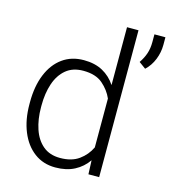

<svg xmlns="http://www.w3.org/2000/svg" viewBox="-112 -844 854 947"><g transform="rotate(15 314.5 -370.5)"><path d="M53.2 -258.8V-269Q53.2 -351.1 78.1 -411.6Q103 -472.2 148.7 -505.1Q194.3 -538.1 257.3 -538.1Q313.5 -538.1 353.8 -516.1Q394 -494.1 419.9 -454.6V-750H478.5V0H423.8L420.9 -70.8Q395 -33.2 354 -11.7Q313 9.8 256.3 9.8Q194.3 9.8 148.7 -24.4Q103 -58.6 78.1 -119.4Q53.2 -180.2 53.2 -258.8ZM112.3 -269V-258.8Q112.3 -197.8 128.9 -148.4Q145.5 -99.1 179.7 -70.3Q213.9 -41.5 267.1 -41.5Q326.2 -41.5 363.3 -68.4Q400.4 -95.2 419.9 -136.2V-385.7Q402.8 -425.3 367.2 -456.1Q331.5 -486.8 268.1 -486.8Q214.4 -486.8 179.9 -458Q145.5 -429.2 128.9 -379.9Q112.3 -330.6 112.3 -269ZM615.7 -751V-712.4Q615.7 -673.8 601.1 -637.2Q586.4 -600.6 559.1 -575.2L524.4 -600.6Q542 -626.5 550.8 -652.6Q559.6 -678.7 559.6 -711.4V-751Z"/></g></svg>

Font: Vazirmatn UI FD ExtraLight
Style: Regular
Weight: 200
Designer: Saber Rastikerdar
Foundry: Saber Rastikerdar
Version: Version 33.003